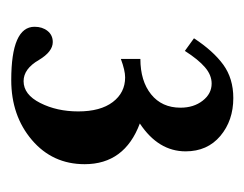

<svg xmlns="http://www.w3.org/2000/svg" viewBox="-68 -626 445 350"><g transform="rotate(90 155.0 -450.5)"><path d="M125.5 -248Q28.3 -248 28.3 -290.5Q28.3 -304.7 35.9 -314.2Q43.5 -323.7 56.2 -323.7Q73.7 -323.7 88.9 -298.3Q105 -270.5 127.4 -270.5Q151.9 -270.5 167.2 -300.8Q182.6 -331.1 182.6 -370.1Q182.6 -410.6 165.5 -433.1Q148.4 -455.6 120.6 -455.6Q107.9 -455.6 86.9 -447.8V-483.4Q127 -483.4 151.4 -502.9Q175.8 -522.5 175.8 -556.6Q175.8 -580.6 163.1 -596.9Q150.4 -613.3 131.8 -613.3Q116.2 -613.3 102.1 -601.1Q87.9 -588.9 72.3 -564.5L49.3 -581.1Q72.3 -616.2 97.4 -634.5Q122.6 -652.8 158.2 -652.8Q199.2 -652.8 227.3 -629.2Q255.4 -605.5 255.4 -565.9Q255.4 -516.1 204.6 -482.4Q278.8 -454.6 278.8 -381.8Q278.8 -323.2 234.6 -285.6Q190.4 -248 125.5 -248Z"/></g></svg>

Font: Elstob 10pt
Style: Bold
Weight: 700
Designer: Peter S. Baker
Version: Version 1.015